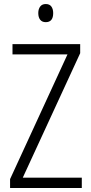

<svg xmlns="http://www.w3.org/2000/svg" viewBox="-20 -933 452 953"><path d="M386 0H30V-44L315 -663H42V-714H378V-669L93 -51H386ZM207 -913Q226 -913 235 -900.5Q244 -888 244 -868Q244 -823 207 -823Q189 -823 179.5 -835Q170 -847 170 -868Q170 -888 179.5 -900.5Q189 -913 207 -913Z"/></svg>

Font: Noto Sans Devanagari UI Condensed Light
Style: Regular
Weight: 300
Width: 3
Designer: Jelle Bosma - Monotype Design Team
Foundry: Monotype Imaging Inc.
Version: Version 2.004; ttfautohint (v1.8.4.7-5d5b)